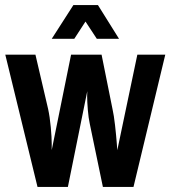

<svg xmlns="http://www.w3.org/2000/svg" viewBox="-20 -738 673 758"><path d="M317.5 -652.9 273.2 -584.7H184.2L269.8 -718.1H366.6L450 -584.7H362.3ZM184.2 -170.3V-145.5L260.6 -522.2H381L424.4 -306.3Q429.6 -283.7 434.2 -243.5Q438.7 -203.3 440.9 -174.2L443.1 -145.1L522.2 -522.2H632.5L507 0H386.2L334.5 -248.9Q329.3 -272.4 326.7 -304.5Q324.1 -336.7 324.1 -357.1L324.5 -377.9L248 0H128.1L0.9 -522.2H119.9L169.9 -308Q176.8 -276.3 180.5 -235.7Q184.2 -195 184.2 -170.3Z"/></svg>

Font: Puralecka Narrow
Style: Bold
Weight: 700
Designer: Hector Gatti, Marcela Romero, Pablo Cosgaya and Nicolas Silva
Version: Version 1.004;PS 001.004;hotconv 1.0.70;makeotf.lib2.5.58329